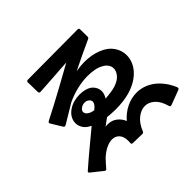

<svg xmlns="http://www.w3.org/2000/svg" viewBox="-184 -1053 1369 1369"><g transform="rotate(-45 500.0 -369.0)"><path d="M829 59Q820 59 817 47Q800 -13 767 -42.5Q734 -72 696 -72Q657 -72 619 -42Q581 -12 558 46Q554 57 542 57L448 55Q436 55 436 43Q436 36 436.5 31Q437 26 437 21Q437 -23 416 -46Q395 -69 361 -69Q335 -69 303 -54Q271 -39 238 -9Q207 23 185 50Q181 56 174 56Q169 56 165 52L82 -14Q76 -19 76 -24Q76 -29 82 -33Q154 -96 214 -145.5Q274 -195 328 -240L320 -244Q288 -261 273.5 -285Q259 -309 259 -335Q259 -361 272.5 -385Q286 -409 313 -427Q336 -443 365.5 -451Q395 -459 425 -459Q454 -459 480.5 -451.5Q507 -444 525 -428Q538 -416 546 -399.5Q554 -383 554 -364Q554 -336 535 -307Q565 -309 593 -313Q621 -317 642 -324Q686 -339 707.5 -365Q729 -391 729 -418Q729 -438 717 -456Q705 -474 682 -486Q658 -500 626.5 -506Q595 -512 559 -512Q508 -512 452 -499Q396 -486 342 -460L199 -374Q193 -372 191 -372Q184 -372 180 -379L130 -461Q127 -466 127 -469Q127 -475 135 -480Q188 -507 240 -534.5Q292 -562 341.5 -589Q391 -616 436 -641Q481 -666 519 -687Q495 -686 458.5 -683.5Q422 -681 383 -678Q344 -675 306.5 -673Q269 -671 241 -669Q227 -669 227 -683L225 -780Q225 -794 239 -794Q266 -794 307.5 -794.5Q349 -795 397.5 -795Q446 -795 497.5 -795.5Q549 -796 595.5 -796Q642 -796 681 -796.5Q720 -797 742 -797Q756 -797 756 -783L757 -711Q757 -699 747 -695Q690 -669 635 -643Q580 -617 528 -591Q574 -599 614 -599Q685 -599 745 -575Q803 -552 832 -510Q861 -468 861 -419Q861 -389 849.5 -359Q838 -329 815 -302.5Q792 -276 757.5 -254.5Q723 -233 676 -219Q645 -210 608 -205.5Q571 -201 533 -201Q512 -201 490.5 -202.5Q469 -204 449 -206L393 -165Q398 -166 403.5 -166.5Q409 -167 414 -167Q458 -167 487.5 -143Q517 -119 529 -87Q568 -132 618 -156.5Q668 -181 722 -181Q755 -181 788 -170.5Q821 -160 851 -138.5Q881 -117 907.5 -83.5Q934 -50 954 -3Q955 0 955 4Q955 13 946 16L835 58Q833 59 829 59ZM419 -305Q439 -320 447.5 -333Q456 -346 456 -357Q456 -366 449 -375Q434 -393 410 -393Q383 -393 365 -375Q354 -366 354 -352Q354 -334 374 -321Q381 -316 391.5 -312Q402 -308 419 -305Z"/></g></svg>

Font: LINE Seed JP_TTF Bold
Style: Regular
Weight: 700
Designer: LINE & Fontrix & Fontworks
Version: Version 1.009